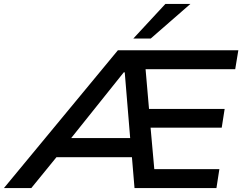

<svg xmlns="http://www.w3.org/2000/svg" viewBox="-74 -962 1249 982"><path d="M-54 0 529 -705H1145L1129 -608H626L667 -649L691 -372L641 -405H1075L1060 -309H645L693 -344L719 -54L671 -97H1048L1033 0H614L597 -203L627 -158H188L249 -200L86 0ZM559 -592 271 -232 250 -256H618L594 -229L564 -592ZM608 -765 772 -942H900L697 -765Z"/></svg>

Font: Nunito Sans 7pt SemiExpanded SemiBold
Style: Italic
Weight: 600
Width: 6
Italic angle: -9°
Designer: Vernon Adams
Foundry: Vernon Adams
Version: Version 3.101;gftools[0.9.27]